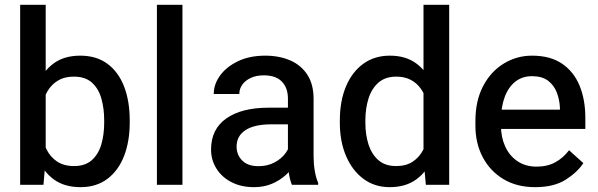

<svg xmlns="http://www.w3.org/2000/svg" viewBox="-20 -770 2492 800"><path d="M315.4 9.8Q248.5 9.8 204.6 -22.2Q160.6 -54.2 136.2 -111.3Q111.8 -168.5 103.5 -244.1V-283.2Q111.8 -360.4 136.2 -417.5Q160.6 -474.6 204.3 -506.3Q248 -538.1 314.5 -538.1Q381.8 -538.1 427.7 -504.2Q473.6 -470.2 497.1 -409.4Q520.5 -348.6 520.5 -269V-258.8Q520.5 -181.2 497.1 -120.4Q473.6 -59.6 427.7 -24.9Q381.8 9.8 315.4 9.8ZM64 0V-750H170.4V-108.4L161.1 0ZM288.6 -78.1Q334.5 -78.1 362.1 -102.3Q389.6 -126.5 401.9 -167.5Q414.1 -208.5 414.1 -258.8V-269Q414.1 -318.4 402.3 -359.6Q390.6 -400.9 363 -425.8Q335.4 -450.7 287.6 -450.7Q255.4 -450.7 231.9 -439.7Q208.5 -428.7 192.1 -409.7Q175.8 -390.6 166.3 -365.7Q156.7 -340.8 152.3 -313.5V-213.4Q158.7 -177.7 174.3 -146.7Q189.9 -115.7 218 -96.9Q246.1 -78.1 288.6 -78.1Z M740.2 0H633.8V-750H740.2Z M1179.7 -359.4Q1179.7 -403.8 1154.5 -429.9Q1129.4 -456.1 1079.1 -456.1Q1048.3 -456.1 1025.4 -445.6Q1002.4 -435.1 989.7 -417.5Q977.1 -399.9 977.1 -378.4H870.6Q870.6 -418.9 897 -455.3Q923.3 -491.7 971.7 -514.9Q1020 -538.1 1085 -538.1Q1143.6 -538.1 1189.2 -518.3Q1234.9 -498.5 1260.7 -458.5Q1286.6 -418.5 1286.6 -358.4V-119.1Q1286.6 -87.4 1291.5 -58.3Q1296.4 -29.3 1305.7 -7.8V0H1196.3Q1188.5 -17.6 1184.1 -45.7Q1179.7 -73.7 1179.7 -99.6ZM1196.3 -252H1110.8Q1040 -252 1002.9 -227.8Q965.8 -203.6 965.8 -159.2Q965.8 -124.5 989.3 -101.1Q1012.7 -77.6 1056.6 -77.6Q1095.2 -77.6 1124.5 -93.5Q1153.8 -109.4 1170.4 -132.8Q1187 -156.2 1188 -177.7L1227.1 -128.9Q1222.2 -108.4 1207.8 -84.7Q1193.4 -61 1169.4 -39.6Q1145.5 -18.1 1112.8 -4.2Q1080.1 9.8 1038.1 9.8Q985.4 9.8 945.1 -10.7Q904.8 -31.2 882.1 -67.1Q859.4 -103 859.4 -147Q859.4 -231.9 923.1 -276.6Q986.8 -321.3 1099.1 -321.3H1196.3Z M1603.5 9.8Q1540.5 9.8 1493.9 -25.1Q1447.3 -60.1 1421.6 -120.6Q1396 -181.2 1396 -258.3V-268.6Q1396 -349.1 1421.6 -409.9Q1447.3 -470.7 1493.9 -504.4Q1540.5 -538.1 1604.5 -538.1Q1669.9 -538.1 1713.6 -506.3Q1757.3 -474.6 1782.2 -417.2Q1807.1 -359.9 1814.9 -282.2V-243.2Q1807.1 -167.5 1782.5 -110.6Q1757.8 -53.7 1713.9 -22Q1669.9 9.8 1603.5 9.8ZM1630.4 -78.1Q1672.4 -78.1 1699.7 -96.4Q1727.1 -114.7 1742.9 -145Q1758.8 -175.3 1766.6 -212.4V-312.5Q1762.2 -340.8 1752.2 -365.7Q1742.2 -390.6 1726.1 -409.7Q1710 -428.7 1686.5 -439.7Q1663.1 -450.7 1631.3 -450.7Q1585.4 -450.7 1557.1 -426Q1528.8 -401.4 1515.6 -359.9Q1502.4 -318.4 1502.4 -268.6V-258.3Q1502.4 -208.5 1515.6 -167.7Q1528.8 -127 1556.9 -102.5Q1585 -78.1 1630.4 -78.1ZM1754.4 0 1744.6 -106.4V-750H1851.6V0Z M2209.5 9.8Q2133.3 9.8 2077.6 -23.7Q2022 -57.1 1991.5 -115Q1960.9 -172.9 1960.9 -245.6V-266.1Q1960.9 -350.1 1992.9 -411.1Q2024.9 -472.2 2078.9 -505.1Q2132.8 -538.1 2196.8 -538.1Q2272.9 -538.1 2322 -504.6Q2371.1 -471.2 2395 -412.8Q2418.9 -354.5 2418.9 -279.3V-232.9H2017.1V-313H2313V-321.3Q2311.5 -354.5 2300 -384.5Q2288.6 -414.6 2263.7 -433.6Q2238.8 -452.6 2196.3 -452.6Q2156.7 -452.6 2127.7 -430.2Q2098.6 -407.7 2083 -366Q2067.4 -324.2 2067.4 -266.1V-245.6Q2067.4 -198.2 2085 -159.7Q2102.5 -121.1 2136 -98.4Q2169.4 -75.7 2215.8 -75.7Q2260.7 -75.7 2293.7 -93.8Q2326.7 -111.8 2351.1 -144L2410.6 -90.3Q2385.7 -52.2 2336.9 -21.2Q2288.1 9.8 2209.5 9.8Z"/></svg>

Font: Heebo Medium
Style: Regular
Weight: 500
Designer: Oded Ezer
Foundry: Ezer Type House
Version: Version 3.100